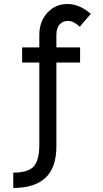

<svg xmlns="http://www.w3.org/2000/svg" viewBox="-20 -725 514 961"><path d="M46.4 215.8V139.2Q119.6 139.2 148.2 108.9Q176.8 78.6 176.8 -1.5V-412.1H90.8V-487.8H176.8V-549.8Q176.8 -617.7 217.3 -661.4Q257.8 -705.1 317.9 -705.1Q377 -705.1 434.6 -655.8L379.4 -591.3Q360.8 -607.4 347.9 -613.8Q335 -620.1 317.9 -620.1Q293.9 -620.1 278.1 -602.3Q262.2 -584.5 262.2 -549.8V-487.8H380.9V-412.1H262.2V6.8Q262.2 114.3 207.5 165Q152.8 215.8 46.4 215.8Z"/></svg>

Font: HK Grotesk SemiBold Legacy
Style: Regular
Weight: 600
Designer: Alfredo Marco Pradil
Foundry: Hanken Design Co.
Version: Version 2.022;PS 002.022;hotconv 1.0.88;makeotf.lib2.5.64775